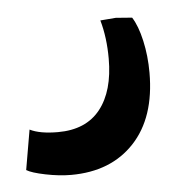

<svg xmlns="http://www.w3.org/2000/svg" viewBox="-35 -46 301 307"><g transform="rotate(-5 115.5 108.0)"><path d="M187 -12Q196 2 201.5 26.5Q207 51 207 78Q207 150 169.5 190Q132 230 68 230Q49 230 27 225.5Q5 221 -3 216L8 152Q24 160 53 160Q98 160 121 131Q144 102 144 50Q144 16 136 -12L161 -14Z"/></g></svg>

Font: Koeln Type Serif
Style: Italic
Weight: 400
Italic angle: -8°
Designer: Eben Sorkin
Foundry: Eben Sorkin
Version: Version 2.002